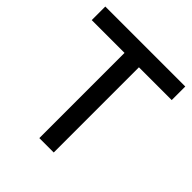

<svg xmlns="http://www.w3.org/2000/svg" viewBox="-201 -890 1031 1031"><g transform="rotate(45 314.0 -375.0)"><path d="M617.7 -750V-647H368.7V0H259.3V-647H10.3V-750Z"/></g></svg>

Font: Manrope3 Semibold
Style: Regular
Weight: 600
Width: 4
Designer: Mikhail Sharanda
Foundry: Mikhail Sharanda
Version: Version 3.000;PS 003.000;hotconv 1.0.88;makeotf.lib2.5.64775